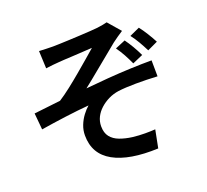

<svg xmlns="http://www.w3.org/2000/svg" viewBox="-139 -955 1278 1183"><g transform="rotate(-20 500.0 -364.0)"><path d="M220 -760Q242 -759 264 -758Q286 -757 311 -757Q324 -757 352 -758Q380 -759 415.5 -760.5Q451 -762 488.5 -764Q526 -766 557.5 -768Q589 -770 607 -772Q629 -775 645.5 -778Q662 -781 672 -784L743 -702Q729 -693 707 -678Q685 -663 671 -652Q649 -634 623.5 -613Q598 -592 570.5 -569.5Q543 -547 515.5 -524.5Q488 -502 462.5 -481Q437 -460 416 -444Q485 -451 561.5 -457Q638 -463 713 -466Q788 -469 852 -469L853 -364Q781 -368 711.5 -367.5Q642 -367 596 -361Q561 -356 530 -341Q499 -326 474 -303.5Q449 -281 435 -253Q421 -225 421 -193Q421 -150 441.5 -124Q462 -98 498 -84.5Q534 -71 579 -65Q621 -60 661 -60Q701 -60 728 -62L705 55Q515 63 411.5 5.5Q308 -52 308 -174Q308 -209 320.5 -240.5Q333 -272 352.5 -298Q372 -324 392 -341Q321 -335 237 -324Q153 -313 73 -300L63 -408Q103 -412 151 -418Q199 -424 237 -428Q273 -451 314.5 -483.5Q356 -516 397 -550.5Q438 -585 473.5 -615.5Q509 -646 533 -667Q520 -666 497.5 -665Q475 -664 448.5 -662Q422 -660 395 -659Q368 -658 346 -656.5Q324 -655 311 -654Q293 -653 270 -650.5Q247 -648 225 -645ZM738 -641Q757 -615 775.5 -583.5Q794 -552 809 -520L740 -490Q725 -523 709 -552.5Q693 -582 671 -613ZM847 -685Q866 -661 886.5 -628Q907 -595 922 -566L854 -534Q838 -566 820 -597Q802 -628 781 -655Z"/></g></svg>

Font: Noto Sans KR SemiBold
Style: Regular
Weight: 600
Designer: Ryoko NISHIZUKA  (kana, bopomofo & ideographs); Paul D. Hunt (Latin, Greek & Cyrillic); Sandoll Communications , Soo-you
Foundry: Adobe
Version: Version 2.004-H2;hotconv 1.0.118;makeotfexe 2.5.65603